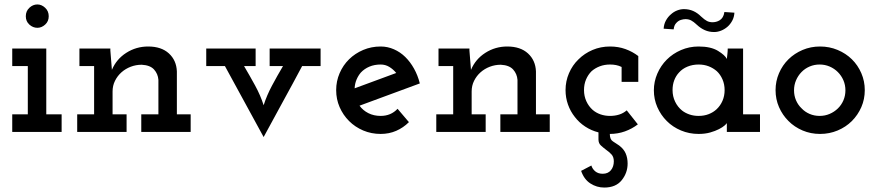

<svg xmlns="http://www.w3.org/2000/svg" viewBox="-20 -593 3942 863"><path d="M257 0H35V-79H105V-296H35V-375H188V-79H257ZM199 -520Q199 -497 183 -482.5Q167 -468 148 -468Q128 -468 112 -482.5Q96 -497 96 -520Q96 -543 112 -558Q128 -573 148 -573Q167 -573 183 -558Q199 -543 199 -520Z M549 0H327V-79H403V-296H337V-375H476V-366Q478 -342 479.5 -322.5Q481 -303 483 -279Q503 -327 547.5 -355.5Q592 -384 646 -384Q705 -384 739 -353Q773 -322 775 -272V-79H837V0H615V-79H692V-234Q690 -261 672.5 -280.5Q655 -300 617 -302Q591 -302 567.5 -293Q544 -284 526 -268Q508 -252 497 -230Q486 -208 486 -182V-79H549Z M1338 -296Q1295 -215 1251.5 -136Q1208 -57 1165 23Q1121 -57 1078 -136.5Q1035 -216 991 -296H907V-375H1129V-296H1077Q1103 -252 1127 -208Q1151 -164 1165 -120Q1179 -164 1202.5 -208Q1226 -252 1252 -296H1192V-375H1421V-296Z M1818 -44Q1793 -19 1761 -5Q1729 9 1691 9Q1649 9 1612.5 -6.5Q1576 -22 1549 -49Q1522 -76 1506.5 -111.5Q1491 -147 1491 -188Q1491 -228 1506.5 -264Q1522 -300 1549 -326.5Q1576 -353 1612.5 -368.5Q1649 -384 1691 -384Q1722 -384 1750.5 -371.5Q1779 -359 1801.5 -337Q1824 -315 1841 -284.5Q1858 -254 1867 -218Q1799 -193 1731.5 -168Q1664 -143 1596 -118Q1611 -97 1635.5 -84.5Q1660 -72 1691 -72Q1714 -72 1733 -80Q1752 -88 1767 -104ZM1691 -303Q1663 -303 1640.5 -293.5Q1618 -284 1602 -267Q1590 -253 1582.5 -235Q1575 -217 1574 -196Q1621 -213 1667.5 -230.5Q1714 -248 1761 -265Q1747 -282 1729.5 -292.5Q1712 -303 1691 -303Z M2163 0H1941V-79H2017V-296H1951V-375H2090V-366Q2092 -342 2093.5 -322.5Q2095 -303 2097 -279Q2117 -327 2161.5 -355.5Q2206 -384 2260 -384Q2319 -384 2353 -353Q2387 -322 2389 -272V-79H2451V0H2229V-79H2306V-234Q2304 -261 2286.5 -280.5Q2269 -300 2231 -302Q2205 -302 2181.5 -293Q2158 -284 2140 -268Q2122 -252 2111 -230Q2100 -208 2100 -182V-79H2163Z M2801 142Q2801 184 2774.5 217Q2748 250 2696 250Q2662 250 2633.5 231.5Q2605 213 2592 175L2638 151Q2643 167 2656 177.5Q2669 188 2689 188Q2713 188 2726 172Q2739 156 2739 132Q2739 112 2728 100.5Q2717 89 2704 80Q2692 71 2681 61Q2670 51 2670 34V2Q2638 -6 2610.5 -24Q2583 -42 2564 -67Q2544 -92 2533 -123Q2522 -154 2522 -188Q2522 -228 2537.5 -264Q2553 -300 2580 -326Q2607 -353 2643.5 -368.5Q2680 -384 2722 -384Q2759 -384 2791 -372.5Q2823 -361 2849 -341V-225H2774V-292Q2762 -298 2749 -300.5Q2736 -303 2722 -303Q2697 -303 2676 -295Q2655 -287 2639 -273Q2623 -257 2614 -235.5Q2605 -214 2605 -188Q2605 -161 2615.5 -138Q2626 -115 2644 -99Q2659 -86 2679 -79Q2699 -72 2722 -72Q2744 -72 2763 -78Q2782 -84 2797 -97L2847 -34Q2821 -14 2789 -2.5Q2757 9 2721 9Q2721 34 2735 42.5Q2749 51 2763 61Q2784 77 2792.5 97Q2801 117 2801 142Z M3396 0H3247V-40Q3246 -37 3237 -29Q3228 -21 3211.5 -12.5Q3195 -4 3172 2.5Q3149 9 3120 9Q3078 9 3041 -6.5Q3004 -22 2977 -49Q2950 -76 2934.5 -111.5Q2919 -147 2919 -187Q2919 -226 2934.5 -262Q2950 -298 2977 -325Q3004 -352 3041 -368Q3078 -384 3120 -384Q3175 -384 3207 -364.5Q3239 -345 3247 -328Q3248 -338 3249.5 -350.5Q3251 -363 3251 -375H3320V-79H3396ZM3120 -303Q3093 -303 3070 -293.5Q3047 -284 3032 -267Q3018 -252 3010.5 -232Q3003 -212 3003 -188Q3003 -160 3014.5 -136Q3026 -112 3046 -96Q3060 -85 3079 -78.5Q3098 -72 3120 -72Q3145 -72 3165.5 -80Q3186 -88 3201 -102Q3218 -118 3227.5 -140Q3237 -162 3237 -188Q3237 -214 3227.5 -236Q3218 -258 3202 -273Q3186 -287 3165.5 -295Q3145 -303 3120 -303ZM3249 -472Q3236 -461 3220.5 -455Q3205 -449 3190 -449Q3167 -449 3148 -457.5Q3129 -466 3113 -481Q3097 -496 3086 -501.5Q3075 -507 3061 -507Q3052 -507 3040.5 -503.5Q3029 -500 3020 -490Q3015 -485 3012 -478Q3009 -471 3008 -461L2963 -464Q2964 -484 2973 -500.5Q2982 -517 2995 -528Q3008 -540 3023.5 -546Q3039 -552 3054 -552Q3077 -552 3096 -543.5Q3115 -535 3131 -519Q3147 -504 3158 -498.5Q3169 -493 3183 -493Q3190 -493 3198.5 -495Q3207 -497 3215 -502Q3223 -507 3228.5 -516Q3234 -525 3236 -539L3281 -536Q3280 -516 3271 -499.5Q3262 -483 3249 -472Z M3809 -49Q3782 -22 3745 -6.5Q3708 9 3666 9Q3624 9 3587.5 -6.5Q3551 -22 3524 -49Q3497 -76 3481.5 -111.5Q3466 -147 3466 -188Q3466 -228 3481.5 -264Q3497 -300 3524 -326.5Q3551 -353 3587.5 -368.5Q3624 -384 3666 -384Q3708 -384 3745 -368.5Q3782 -353 3809 -326.5Q3836 -300 3851.5 -264Q3867 -228 3867 -188Q3867 -147 3851.5 -111.5Q3836 -76 3809 -49ZM3583 -106Q3598 -90 3619 -81Q3640 -72 3664 -72Q3688 -72 3709 -81Q3730 -90 3746 -105.5Q3762 -121 3771 -142Q3780 -163 3780 -187Q3780 -211 3771 -232Q3762 -253 3746 -269Q3730 -285 3709 -294Q3688 -303 3664 -303Q3640 -303 3619 -294Q3598 -285 3582.5 -269Q3567 -253 3558 -232Q3549 -211 3549 -187Q3549 -163 3558 -142Q3567 -121 3583 -106Z"/></svg>

Font: Josefin Slab
Style: Bold
Weight: 700
Designer: Santiago Orozco
Foundry: Typemade
Version: Version 2.000